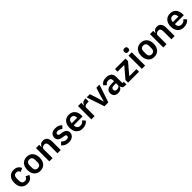

<svg xmlns="http://www.w3.org/2000/svg" viewBox="682 -3024 5315 5315"><g transform="rotate(-45 3339.0 -367.0)"><path d="M280 12Q222 12 177 -7Q132 -26 101.5 -62Q71 -98 55 -148.5Q39 -199 39 -262Q39 -325 55 -375Q71 -425 101.5 -460.5Q132 -496 177 -515Q222 -534 280 -534Q359 -534 410.5 -499Q462 -464 485 -402L380 -355Q371 -388 346.5 -409.5Q322 -431 280 -431Q226 -431 199.5 -397Q173 -363 173 -308V-213Q173 -158 199.5 -124.5Q226 -91 280 -91Q326 -91 351 -114.5Q376 -138 390 -173L488 -126Q462 -57 409 -22.5Q356 12 280 12Z M789 12Q733 12 688.5 -7Q644 -26 612.5 -62Q581 -98 564 -148.5Q547 -199 547 -262Q547 -325 564 -375Q581 -425 612.5 -460.5Q644 -496 688.5 -515Q733 -534 789 -534Q845 -534 890 -515Q935 -496 966.5 -460.5Q998 -425 1015 -375Q1032 -325 1032 -262Q1032 -199 1015 -148.5Q998 -98 966.5 -62Q935 -26 890 -7Q845 12 789 12ZM789 -91Q840 -91 869 -122Q898 -153 898 -213V-310Q898 -369 869 -400Q840 -431 789 -431Q739 -431 710 -400Q681 -369 681 -310V-213Q681 -153 710 -122Q739 -91 789 -91Z M1145 0V-522H1273V-435H1278Q1294 -477 1328.5 -505.5Q1363 -534 1424 -534Q1505 -534 1548 -481Q1591 -428 1591 -330V0H1463V-317Q1463 -373 1443 -401Q1423 -429 1377 -429Q1357 -429 1338.5 -423.5Q1320 -418 1305.5 -407.5Q1291 -397 1282 -381.5Q1273 -366 1273 -345V0Z M1904 12Q1829 12 1778 -13.5Q1727 -39 1688 -84L1766 -160Q1795 -127 1829.5 -108Q1864 -89 1909 -89Q1955 -89 1975.5 -105Q1996 -121 1996 -149Q1996 -172 1981.5 -185.5Q1967 -199 1932 -204L1880 -211Q1795 -222 1750.5 -259.5Q1706 -297 1706 -369Q1706 -407 1720 -437.5Q1734 -468 1760 -489.5Q1786 -511 1822.5 -522.5Q1859 -534 1904 -534Q1942 -534 1971.5 -528.5Q2001 -523 2025 -512.5Q2049 -502 2069 -486.5Q2089 -471 2108 -452L2033 -377Q2010 -401 1978 -417Q1946 -433 1908 -433Q1866 -433 1847.5 -418Q1829 -403 1829 -379Q1829 -353 1844.5 -339.5Q1860 -326 1897 -320L1950 -313Q2119 -289 2119 -159Q2119 -121 2103.5 -89.5Q2088 -58 2060 -35.5Q2032 -13 1992.5 -0.5Q1953 12 1904 12Z M2443 12Q2385 12 2339.5 -7.5Q2294 -27 2262.5 -62.5Q2231 -98 2214 -148.5Q2197 -199 2197 -262Q2197 -324 2213.5 -374Q2230 -424 2261 -459.5Q2292 -495 2337 -514.5Q2382 -534 2439 -534Q2500 -534 2545 -513Q2590 -492 2619 -456Q2648 -420 2662.5 -372.5Q2677 -325 2677 -271V-229H2330V-216Q2330 -159 2362 -124.5Q2394 -90 2457 -90Q2505 -90 2535.5 -110Q2566 -130 2590 -161L2659 -84Q2627 -39 2571.5 -13.5Q2516 12 2443 12ZM2441 -438Q2390 -438 2360 -404Q2330 -370 2330 -316V-308H2544V-317Q2544 -371 2517.5 -404.5Q2491 -438 2441 -438Z M2790 0V-522H2918V-414H2923Q2928 -435 2938.5 -454.5Q2949 -474 2966 -489Q2983 -504 3006.5 -513Q3030 -522 3061 -522H3089V-401H3049Q2984 -401 2951 -382Q2918 -363 2918 -320V0Z M3303 0 3129 -522H3255L3328 -297L3379 -111H3386L3437 -297L3508 -522H3630L3455 0Z M4090 0Q4048 0 4023.5 -24.5Q3999 -49 3993 -90H3987Q3974 -39 3934 -13.5Q3894 12 3835 12Q3755 12 3712 -30Q3669 -72 3669 -142Q3669 -223 3727 -262.5Q3785 -302 3892 -302H3981V-340Q3981 -384 3958 -408Q3935 -432 3884 -432Q3839 -432 3811.5 -412.5Q3784 -393 3765 -366L3689 -434Q3718 -479 3766 -506.5Q3814 -534 3893 -534Q3999 -534 4054 -486Q4109 -438 4109 -348V-102H4161V0ZM3878 -81Q3921 -81 3951 -100Q3981 -119 3981 -156V-225H3899Q3799 -225 3799 -161V-144Q3799 -112 3819.5 -96.5Q3840 -81 3878 -81Z M4228 0V-102L4499 -421H4237V-522H4649V-423L4376 -102H4656V0Z M4831 -598Q4791 -598 4773.5 -616Q4756 -634 4756 -662V-682Q4756 -710 4773.5 -728Q4791 -746 4831 -746Q4870 -746 4888 -728Q4906 -710 4906 -682V-662Q4906 -634 4888 -616Q4870 -598 4831 -598ZM4767 -522H4895V0H4767Z M5250 12Q5194 12 5149.5 -7Q5105 -26 5073.5 -62Q5042 -98 5025 -148.5Q5008 -199 5008 -262Q5008 -325 5025 -375Q5042 -425 5073.5 -460.5Q5105 -496 5149.5 -515Q5194 -534 5250 -534Q5306 -534 5351 -515Q5396 -496 5427.5 -460.5Q5459 -425 5476 -375Q5493 -325 5493 -262Q5493 -199 5476 -148.5Q5459 -98 5427.5 -62Q5396 -26 5351 -7Q5306 12 5250 12ZM5250 -91Q5301 -91 5330 -122Q5359 -153 5359 -213V-310Q5359 -369 5330 -400Q5301 -431 5250 -431Q5200 -431 5171 -400Q5142 -369 5142 -310V-213Q5142 -153 5171 -122Q5200 -91 5250 -91Z M5606 0V-522H5734V-435H5739Q5755 -477 5789.5 -505.5Q5824 -534 5885 -534Q5966 -534 6009 -481Q6052 -428 6052 -330V0H5924V-317Q5924 -373 5904 -401Q5884 -429 5838 -429Q5818 -429 5799.5 -423.5Q5781 -418 5766.5 -407.5Q5752 -397 5743 -381.5Q5734 -366 5734 -345V0Z M6405 12Q6347 12 6301.5 -7.5Q6256 -27 6224.5 -62.5Q6193 -98 6176 -148.5Q6159 -199 6159 -262Q6159 -324 6175.5 -374Q6192 -424 6223 -459.5Q6254 -495 6299 -514.5Q6344 -534 6401 -534Q6462 -534 6507 -513Q6552 -492 6581 -456Q6610 -420 6624.5 -372.5Q6639 -325 6639 -271V-229H6292V-216Q6292 -159 6324 -124.5Q6356 -90 6419 -90Q6467 -90 6497.5 -110Q6528 -130 6552 -161L6621 -84Q6589 -39 6533.5 -13.5Q6478 12 6405 12ZM6403 -438Q6352 -438 6322 -404Q6292 -370 6292 -316V-308H6506V-317Q6506 -371 6479.5 -404.5Q6453 -438 6403 -438Z"/></g></svg>

Font: IBM Plex Sans KR SemiBold
Style: Regular
Weight: 600
Designer: Mike Abbink; Paul van der Laan; Pieter van Rosmalen; Wujin Sim; Chorong Kim; Dohee Lee;
Foundry: Sandoll Inc.
Version: Version 1.000